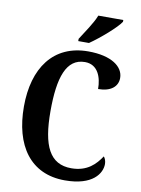

<svg xmlns="http://www.w3.org/2000/svg" viewBox="-100 -998 788 1075"><g transform="rotate(10 293.5 -460.5)"><path d="M284 -784V-771H345C402 -810 490 -886 512 -921V-931H370C353 -886 311 -827 284 -784ZM345 10C504 10 551 -66 551 -119C551 -135 545 -152 537 -160C506 -113 460 -63 369 -63C246 -63 199 -161 199 -358C199 -550 236 -662 342 -662C416 -662 440 -592 440 -526C513 -526 551 -560 551 -608C551 -672 483 -724 350 -724C151 -724 48 -576 48 -358C48 -137 148 10 345 10Z"/></g></svg>

Font: Noto Serif Devanagari Condensed
Style: Bold
Weight: 700
Width: 3
Designer: Universal Thirst, Indian Type Foundry and the Monotype Design Team
Foundry: Monotype Imaging Inc.
Version: Version 2.004